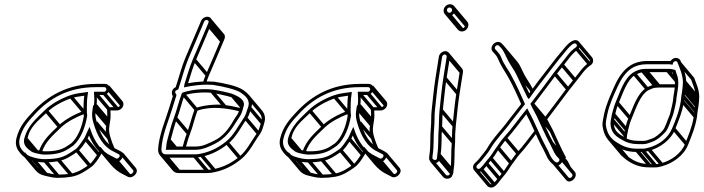

<svg xmlns="http://www.w3.org/2000/svg" viewBox="-20 -714 3227 880"><path d="M301.4 -277.1C261.3 -263 216.8 -239.1 185.4 -208.9C148.1 -171.6 105.9 -139.3 90.4 -75.4L90.4 -75C85.8 -46.4 107 -32 121.9 -20.9C133.7 -12.1 153.1 -10.4 163.4 -7.7C171.4 -6 180 -5.5 187.9 -5.5C230.1 -5.5 263.3 -12 292.4 -31L315.3 -46.3C349.4 -75.8 371 -129.3 379.5 -183L379.7 -184.2C377.2 -199 378.1 -225.9 378.5 -240.1C378.4 -251.8 379.7 -266.2 382.5 -284L383.8 -292.6C354.3 -288.5 327.5 -286.3 301.4 -277.1ZM366.2 -275.3C364.3 -261.5 363.4 -248.1 363.3 -237.9C363.1 -224.9 361.5 -200.5 364.3 -181.8C355.9 -131.4 335.6 -82.6 307.2 -57.7L285.4 -43C260.6 -26.9 231 -20.5 190.2 -20.5C183.2 -20.5 177.5 -20.6 169.1 -22.3C157.6 -24.8 137.3 -28.8 132.9 -32.9C120.6 -44.2 101.5 -50.3 105.3 -74.6C114.5 -132.7 155.8 -160.4 195.2 -199.1C222.7 -226.1 264.7 -249 304.1 -262.9C323.2 -269.7 343.9 -272 366.2 -275.3ZM461.2 -329.5H421.2C291 -329.5 199.4 -275.5 129.8 -200.6C99.1 -167.5 68.5 -134.8 55.1 -79.6C47.7 -48.9 59.1 -28.2 71.9 -13C84.9 2.5 97.4 14.9 125 21.3C141.6 25.2 160.6 30.5 182.2 30.5C203.8 30.5 224 28.9 244.3 25.4C281.5 18.9 308.5 -0.8 333.5 -18.1C351.4 -30.5 366.3 -54.3 377.1 -71.7C381.9 -78.7 384.4 -84.5 387.9 -92.8C406.7 -47.1 436.5 -7 482.5 14.8L503.8 25.8C533 39.3 558.6 -8.8 532.4 -20.8L511.2 -31.8C462.1 -54.4 438.9 -102.6 423.4 -155.1C417.6 -175.1 415.1 -186.6 418.9 -211L422.1 -231C425 -249.2 424.2 -261.8 423.3 -278.5H453.1C466.5 -278.5 480.3 -289.3 482.6 -303.5C484.8 -317.3 475.1 -329.5 461.2 -329.5ZM407.1 -231 403.9 -211C399.7 -184.5 402.8 -169.3 408.8 -148.9C424.9 -94.2 450.6 -42.1 502.8 -18.2L524 -7.2C536.1 -1.7 522.2 16.8 512.2 12.2L490.9 1.2C442.3 -21.9 413.5 -65.5 396.1 -116.3L390.6 -132.5L382.2 -115.4C375.2 -101.2 371.2 -87.7 364.8 -78.6C353.2 -61.9 339.3 -39.4 326.1 -29.9C300.7 -12.8 276.6 4.9 244 10.6C224.7 14 205.6 15.5 184.6 15.5C164.8 15.5 147.4 11.7 131 6.8C111.9 1.8 104.4 -3.7 91.2 -15.9C75.8 -30.1 63.1 -48.7 69.9 -78.4C82.5 -129 109.5 -158.2 140.3 -191.4C207 -263.4 293.2 -314.5 418.8 -314.5H458.8C464.1 -314.5 468.4 -308.8 467.6 -303.5C466.7 -298.3 461.1 -293.5 458.8 -293.5H410.7C411.5 -272.4 413.9 -252.9 410.4 -231ZM413.3 -146.7 472.8 -76 485.1 -86.6 425.6 -157.3ZM408.6 -205.7 468.1 -135 480.4 -145.6 420.9 -216.3ZM411.8 -225.7 471.3 -155 483.6 -165.6 424.1 -236.3ZM412.5 -280.7 472 -210 484.3 -220.6 424.8 -291.3ZM451.5 -280.7 511 -210 523.3 -220.6 463.8 -291.3ZM472.3 -298.2 531.8 -227.5 544.1 -238.1 484.5 -308.8ZM125 19.3 184.5 90 196.8 79.4 137.3 8.7ZM180.5 28.3 240.1 99 252.3 88.4 192.8 17.7ZM241.3 23.3 300.9 94 313.1 83.4 253.6 12.7ZM327 -18.7 386.5 52 398.8 41.4 339.3 -29.3ZM368.1 -69.7 427.6 1 439.9 -9.6 380.3 -80.3ZM483.9 13.3 543.4 84 555.7 73.4 496.2 2.7ZM505.2 24.3 564.7 95 577 84.4 517.5 13.7ZM95.1 -69.7 141.5 -14.6 153.8 -25.2 107.4 -80.3ZM187.5 -198.7 247 -128 259.3 -138.6 199.8 -209.3ZM299.9 -264.7 359.5 -194 371.7 -204.6 312.2 -275.3ZM373 -208.7C370.1 -207.9 367.2 -207.1 364.2 -206.4C324.5 -190.6 279.7 -168.4 248.2 -138.2C213 -103 175.4 -73.4 157 -17.5L171.4 -15C188 -65.6 221.4 -92.4 258.1 -128.4C285.6 -155.4 327.8 -177 367 -192.2C368.6 -192.8 372.1 -193.6 374.5 -194.2ZM530.2 -5.1 589.7 65.6C596.3 73.4 583.6 86.8 575 82.9L553.8 71.9C532.7 61 514.7 47.5 500 30L440.5 -40.7L428.2 -30.1L487.7 40.6C503.3 59.2 522.6 74.8 545.4 85.5L566.7 96.5C588.6 106.6 619.5 75.8 602 55L542.5 -15.7ZM436.9 -26C434 -19 431.1 -12.8 427.7 -7.9C416.1 8.8 402.1 31.3 388.9 40.8C363.5 57.9 339.5 75.6 306.8 81.3C287.5 84.7 268.4 86.2 247.4 86.2C227.5 86.2 210.3 81.3 193.5 77.4C175.1 73.2 167.1 65.3 154.2 55L95.1 -15.3L82.8 -4.7L142.7 66.5C153.2 79 164 86.4 187.8 92C204.4 96 223.5 101.2 245 101.2C266.7 101.2 286.9 99.6 307.2 96.1C344.4 89.6 371.3 69.9 396.3 52.6C414.3 40.2 429.2 16.4 439.9 -1C444.7 -7.8 447.8 -15 450.8 -22.2ZM469.9 -160.3 466.8 -140.3C462.6 -113.8 465.6 -98.6 471.6 -78.2C476.8 -60.8 482.9 -43.8 490.4 -27.8L504.4 -35.9C497.1 -51 491.3 -67.5 486.2 -84.4C480.4 -104.4 477.9 -115.9 481.8 -140.3L484.9 -160.3C487.8 -178.4 487 -191.1 486.2 -207.8H515.9C529.4 -207.8 543.2 -218.6 545.4 -232.8C546.6 -240 544.4 -246.5 540.5 -251.2L480.9 -321.9L468.7 -311.3L528.2 -240.6C530 -238.4 530.8 -235.5 530.4 -232.8C529.6 -227.6 523.9 -222.8 518.3 -222.8H470.2C471 -201.7 473.4 -182.2 469.9 -160.3Z M741.4 -37 739.9 -27.5H876.4C910.6 -27.5 942.9 -44.1 965.4 -55.4C1010.3 -78 1037.9 -114.3 1062.4 -155C1070.1 -167.7 1080.3 -179 1087.4 -196.2C1091.2 -205.5 1093.3 -215.2 1095.9 -224.5C1108.1 -258 1066.7 -274 1049.6 -281.9C1034 -289 973.4 -301.1 953 -303.5C907.9 -308.9 848.1 -301.9 814.2 -288.4C799.1 -248.6 790.4 -209 777.4 -174.7C764.2 -141.4 757.2 -108.2 747.1 -73C745.7 -68 744.4 -62.2 743.4 -56L743.3 -55.7C742.8 -48.5 742.2 -42.1 741.4 -37ZM825.4 -277.5C853.9 -287.5 910.5 -293.1 948.9 -288.5C967.5 -286.4 1026.7 -273.5 1041.7 -268C1053.3 -262.7 1090.3 -248.6 1081.8 -227.8C1077.6 -217.6 1077.3 -210.5 1073.2 -199.4C1068.8 -187.5 1059.4 -178.4 1049.4 -160.6C1027 -120.9 999.5 -86.8 960.5 -68.7C937 -57.8 910.3 -42.5 878.7 -42.5H757.1C757.5 -45.3 757.4 -49.8 758.4 -56.4C759.2 -61.3 760.5 -66.9 761.7 -71C772 -107.2 779.1 -139.3 791.4 -171.3C804.7 -205.6 811.9 -240.7 825.4 -277.5ZM720.4 -37C721.1 -41.8 721.2 -48.3 722.1 -54.4C731.6 -114.6 752.6 -161.4 769.7 -216.8C774 -230.4 779.7 -249.8 785.4 -266.9C787.7 -273.6 787.7 -272.6 788.2 -276L788.8 -279.6C784.3 -283.7 777.5 -297.3 790.4 -301L796.9 -304L805.9 -331.8C819 -374.1 829 -409.7 843.9 -446.2C863 -492.5 892.9 -559.2 910.8 -603.2L915.7 -615.1C921.5 -628.2 940.8 -622.2 935.4 -609.9L930.4 -597.8C912.9 -554.9 882.8 -487.3 863.7 -441.9C848.1 -404.6 838.3 -368.5 825.5 -328.6L823.2 -313.4C858.7 -321.9 915 -329 958.7 -324.5C999 -318.3 1062.1 -304.6 1084.7 -288.7C1103.8 -275.1 1129.2 -256.3 1116.7 -221.5C1110.2 -205 1107.5 -188.3 1099.2 -176.4C1070.2 -134.6 1051.1 -93.5 1016.3 -65.5C984.1 -39.7 947.9 -19.6 903.1 -10.3C893.2 -8 883.3 -6.5 873 -6.5H741C724 -6.5 717.6 -19.3 720.4 -37ZM842 -332.6C853.4 -369.1 863.5 -404.4 877.7 -438.1C896.6 -483 926.8 -551.1 944.4 -594.2L949.2 -606C951.9 -612.5 952.1 -619.5 949.4 -625.4C940.1 -645.8 910.1 -637.8 901.8 -618.9L896.8 -606.8C879 -563 849.2 -496.8 830 -449.8C814.5 -412.1 804.5 -376.2 791.5 -334.2L785.1 -314.3C764.9 -305.6 764.8 -284.1 772.2 -273.5C766.2 -253.1 760.5 -234.5 755.3 -219.2C738.9 -164.6 716.8 -115.7 707.1 -54L707 -53.6C706.5 -47.1 706 -41.4 705.4 -37C701.4 -12.1 713.3 8.5 738.7 8.5H870.7C881.9 8.5 893 7.1 904.1 4.3C952 -5.6 990.8 -27.3 1024.7 -54.5C1064 -86.1 1083.7 -131.5 1111.3 -169.3C1121.3 -182.9 1126.6 -203.2 1131 -218.7C1145.7 -261.6 1117.6 -285.2 1094.8 -301.3C1067.8 -320.4 1004 -333.1 962.9 -339.4C925 -342.6 878.6 -339.8 842 -332.6ZM733.7 6.3 793.2 77 805.5 66.4 746 -4.3ZM865.7 6.3 925.2 77 937.5 66.4 878 -4.3ZM897.3 2.3 956.8 73 969.1 62.4 909.6 -8.3ZM1014.4 -54.7 1073.9 16 1086.2 5.4 1026.6 -65.3ZM1099.3 -167.7 1158.8 -97 1171.1 -107.6 1111.5 -178.3ZM1117.7 -214.7 1177.2 -144 1189.5 -154.6 1130 -225.3ZM826.8 -322.7 830.2 -318.7 842.5 -329.3 839.1 -333.3ZM864.6 -434.7 924.1 -364 936.3 -374.6 876.8 -445.3ZM931.2 -590.7 990.8 -520 1003.1 -530.6 943.5 -601.3ZM936.2 -602.7 995.7 -532 1008 -542.6 948.4 -613.3ZM742.7 -31.7 744.4 -29.7 756.7 -40.3 755 -42.3ZM744.7 -50.7 762.4 -29.7 774.7 -40.3 757 -61.3ZM748.2 -66.7 779.4 -29.7 791.7 -40.3 760.5 -77.3ZM778.3 -167.7 837.8 -97 850.1 -107.6 790.6 -178.3ZM813.7 -277.7 873.2 -207 885.5 -217.6 826 -288.3ZM944.7 -290.7 1004.2 -220 1016.5 -230.6 957 -301.3ZM1039.4 -269.7 1082.1 -218.9 1094.4 -229.5 1051.7 -280.3ZM1081.2 -203 1087 -217.6C1062.6 -223.7 1027.4 -231 1012.5 -232.7C967.5 -238.1 907.6 -231.3 873.7 -217.7C858.5 -177.9 849.9 -138.3 836.9 -104C828 -81.4 821.9 -58.9 815.7 -35.8L830.4 -34.2C836.5 -57.3 842.6 -78.9 851 -100.6C864.2 -134.9 871.4 -170 884.9 -206.8C947.7 -228.9 1020.2 -218.4 1081.2 -203ZM936.3 -616.2 995.2 -546.2C996.2 -543 996.1 -542 994.9 -539.2L989.9 -527.1C972.4 -484.2 942.7 -416.5 923.2 -371.2C917.9 -358.8 913.9 -346.9 909.7 -334.6L924 -331.9C928.1 -343.7 932.2 -355.9 937.2 -367.4C956.4 -412.2 986.3 -480.4 1003.9 -523.5L1008.7 -535.3C1011.8 -542.2 1011.4 -549.5 1008.6 -555.5L948.6 -626.8ZM1108.6 -268.2 1168.1 -197.5C1178.1 -185.6 1183.6 -171.2 1176.2 -150.8C1170.8 -134.1 1166.9 -117.4 1158.8 -105.7C1129.8 -63.9 1110.6 -22.8 1075.8 5.2C1043.6 31 1007.4 51.1 962.6 60.4C952.5 62 943 64.2 932.5 64.2L800.5 64.2C793.1 64.2 788 61.7 784.5 57.6L725 -13.1L712.7 -2.5L772.2 68.2C778.1 75.2 787.2 79.2 798.2 79.2L930.2 79.2C941.4 79.2 952.5 77.8 963.6 75C1011.5 65.1 1050.3 43.4 1084.2 16.2C1123.5 -15.4 1143.2 -60.8 1170.8 -98.6C1180.8 -112.2 1186.2 -132.4 1190.5 -148C1199.5 -174.2 1192.4 -193.8 1180.4 -208.1L1120.9 -278.8Z M1510.4 -277.1C1470.3 -263 1425.8 -239.1 1394.4 -208.9C1357.1 -171.6 1314.9 -139.3 1299.4 -75.4L1299.4 -75C1294.8 -46.4 1316 -32 1330.9 -20.9C1342.7 -12.1 1362.1 -10.4 1372.4 -7.7C1380.4 -6 1389 -5.5 1396.9 -5.5C1439.1 -5.5 1472.3 -12 1501.4 -31L1524.3 -46.3C1558.4 -75.8 1580 -129.3 1588.5 -183L1588.7 -184.2C1586.2 -199 1587.1 -225.9 1587.5 -240.1C1587.4 -251.8 1588.7 -266.2 1591.5 -284L1592.8 -292.6C1563.3 -288.5 1536.5 -286.3 1510.4 -277.1ZM1575.2 -275.3C1573.3 -261.5 1572.4 -248.1 1572.3 -237.9C1572.1 -224.9 1570.5 -200.5 1573.3 -181.8C1564.9 -131.4 1544.6 -82.6 1516.2 -57.7L1494.4 -43C1469.6 -26.9 1440 -20.5 1399.2 -20.5C1392.2 -20.5 1386.5 -20.6 1378.1 -22.3C1366.6 -24.8 1346.3 -28.8 1341.9 -32.9C1329.6 -44.2 1310.5 -50.3 1314.3 -74.6C1323.5 -132.7 1364.8 -160.4 1404.2 -199.1C1431.7 -226.1 1473.7 -249 1513.1 -262.9C1532.2 -269.7 1552.9 -272 1575.2 -275.3ZM1670.2 -329.5H1630.2C1500 -329.5 1408.4 -275.5 1338.8 -200.6C1308.1 -167.5 1277.5 -134.8 1264.1 -79.6C1256.7 -48.9 1268.1 -28.2 1280.9 -13C1293.9 2.5 1306.4 14.9 1334 21.3C1350.6 25.2 1369.6 30.5 1391.2 30.5C1412.8 30.5 1433 28.9 1453.3 25.4C1490.5 18.9 1517.5 -0.8 1542.5 -18.1C1560.4 -30.5 1575.3 -54.3 1586.1 -71.7C1590.9 -78.7 1593.4 -84.5 1596.9 -92.8C1615.7 -47.1 1645.5 -7 1691.5 14.8L1712.8 25.8C1742 39.3 1767.6 -8.8 1741.4 -20.8L1720.2 -31.8C1671.1 -54.4 1647.9 -102.6 1632.4 -155.1C1626.6 -175.1 1624.1 -186.6 1627.9 -211L1631.1 -231C1634 -249.2 1633.2 -261.8 1632.3 -278.5H1662.1C1675.5 -278.5 1689.3 -289.3 1691.6 -303.5C1693.8 -317.3 1684.1 -329.5 1670.2 -329.5ZM1616.1 -231 1612.9 -211C1608.7 -184.5 1611.8 -169.3 1617.8 -148.9C1633.9 -94.2 1659.6 -42.1 1711.8 -18.2L1733 -7.2C1745.1 -1.7 1731.2 16.8 1721.2 12.2L1699.9 1.2C1651.3 -21.9 1622.5 -65.5 1605.1 -116.3L1599.6 -132.5L1591.2 -115.4C1584.2 -101.2 1580.2 -87.7 1573.8 -78.6C1562.2 -61.9 1548.3 -39.4 1535.1 -29.9C1509.7 -12.8 1485.6 4.9 1453 10.6C1433.7 14 1414.6 15.5 1393.6 15.5C1373.8 15.5 1356.4 11.7 1340 6.8C1320.9 1.8 1313.4 -3.7 1300.2 -15.9C1284.8 -30.1 1272.1 -48.7 1278.9 -78.4C1291.5 -129 1318.5 -158.2 1349.3 -191.4C1416 -263.4 1502.2 -314.5 1627.8 -314.5H1667.8C1673.1 -314.5 1677.4 -308.8 1676.6 -303.5C1675.7 -298.3 1670.1 -293.5 1667.8 -293.5H1619.7C1620.5 -272.4 1622.9 -252.9 1619.4 -231ZM1622.3 -146.7 1681.8 -76 1694.1 -86.6 1634.6 -157.3ZM1617.6 -205.7 1677.1 -135 1689.4 -145.6 1629.9 -216.3ZM1620.8 -225.7 1680.3 -155 1692.6 -165.6 1633.1 -236.3ZM1621.5 -280.7 1681 -210 1693.3 -220.6 1633.8 -291.3ZM1660.5 -280.7 1720 -210 1732.3 -220.6 1672.8 -291.3ZM1681.3 -298.2 1740.8 -227.5 1753.1 -238.1 1693.5 -308.8ZM1334 19.3 1393.5 90 1405.8 79.4 1346.3 8.7ZM1389.5 28.3 1449.1 99 1461.3 88.4 1401.8 17.7ZM1450.3 23.3 1509.9 94 1522.1 83.4 1462.6 12.7ZM1536 -18.7 1595.5 52 1607.8 41.4 1548.3 -29.3ZM1577.1 -69.7 1636.6 1 1648.9 -9.6 1589.3 -80.3ZM1692.9 13.3 1752.4 84 1764.7 73.4 1705.2 2.7ZM1714.2 24.3 1773.7 95 1786 84.4 1726.5 13.7ZM1304.1 -69.7 1350.5 -14.6 1362.8 -25.2 1316.4 -80.3ZM1396.5 -198.7 1456 -128 1468.3 -138.6 1408.8 -209.3ZM1508.9 -264.7 1568.5 -194 1580.7 -204.6 1521.2 -275.3ZM1582 -208.7C1579.1 -207.9 1576.2 -207.1 1573.2 -206.4C1533.5 -190.6 1488.7 -168.4 1457.2 -138.2C1422 -103 1384.4 -73.4 1366 -17.5L1380.4 -15C1397 -65.6 1430.4 -92.4 1467.1 -128.4C1494.6 -155.4 1536.8 -177 1576 -192.2C1577.6 -192.8 1581.1 -193.6 1583.5 -194.2ZM1739.2 -5.1 1798.7 65.6C1805.3 73.4 1792.6 86.8 1784 82.9L1762.8 71.9C1741.7 61 1723.7 47.5 1709 30L1649.5 -40.7L1637.2 -30.1L1696.7 40.6C1712.3 59.2 1731.6 74.8 1754.4 85.5L1775.7 96.5C1797.6 106.6 1828.5 75.8 1811 55L1751.5 -15.7ZM1645.9 -26C1643 -19 1640.1 -12.8 1636.7 -7.9C1625.1 8.8 1611.1 31.3 1597.9 40.8C1572.5 57.9 1548.5 75.6 1515.8 81.3C1496.5 84.7 1477.4 86.2 1456.4 86.2C1436.5 86.2 1419.3 81.3 1402.5 77.4C1384.1 73.2 1376.1 65.3 1363.2 55L1304.1 -15.3L1291.8 -4.7L1351.7 66.5C1362.2 79 1373 86.4 1396.8 92C1413.4 96 1432.5 101.2 1454 101.2C1475.7 101.2 1495.9 99.6 1516.2 96.1C1553.4 89.6 1580.3 69.9 1605.3 52.6C1623.3 40.2 1638.2 16.4 1648.9 -1C1653.7 -7.8 1656.8 -15 1659.8 -22.2ZM1678.9 -160.3 1675.8 -140.3C1671.6 -113.8 1674.6 -98.6 1680.6 -78.2C1685.8 -60.8 1691.9 -43.8 1699.4 -27.8L1713.4 -35.9C1706.1 -51 1700.3 -67.5 1695.2 -84.4C1689.4 -104.4 1686.9 -115.9 1690.8 -140.3L1693.9 -160.3C1696.8 -178.4 1696 -191.1 1695.2 -207.8H1724.9C1738.4 -207.8 1752.2 -218.6 1754.4 -232.8C1755.6 -240 1753.4 -246.5 1749.5 -251.2L1689.9 -321.9L1677.7 -311.3L1737.2 -240.6C1739 -238.4 1739.8 -235.5 1739.4 -232.8C1738.6 -227.6 1732.9 -222.8 1727.3 -222.8H1679.2C1680 -201.7 1682.4 -182.2 1678.9 -160.3Z M2027.4 -454 2011.9 -356C2004.5 -309.4 1999.6 -254.4 1994.6 -208.6C1991.8 -182.2 1992.4 -154.2 1991.2 -130.2C1986.7 -85.2 1991.2 -48.5 1984.3 -5L1984.2 -4.7C1983.8 0.2 1983.4 5.2 1983 10.1C1982.8 24.4 1962.2 19.8 1961.8 10.2L1963 -3.5C1970 -47.8 1965.7 -87.9 1969.8 -128.4C1972.6 -155.3 1970.6 -182.5 1973.3 -207.3C1978.5 -254.3 1983.6 -309.9 1990.9 -356L2006.4 -454C2007.2 -458.9 2013.7 -464.5 2018.6 -464.5C2023.4 -464.5 2028.2 -458.9 2027.4 -454ZM2009.6 -209.4C2014.7 -255.2 2019.6 -310.2 2026.9 -356L2042.4 -454C2044.6 -467.6 2034.5 -479.5 2021 -479.5C2007.4 -479.5 1993.5 -467.6 1991.4 -454L1975.9 -356C1968.5 -309.1 1963.4 -253.4 1958.2 -206.6C1955.3 -179.9 1957.3 -152.7 1954.7 -127.6C1950.3 -84.6 1954.8 -46.1 1948 -3L1947.9 -2.7L1946.7 11.8C1947 29.7 1970.1 44.1 1989.4 27.1C1992.1 24.6 1998.1 8.5 1998.1 8.5L1999.3 -5.2C2006.4 -50.7 2002 -88.4 2006.3 -131.4C2008 -156.4 2007 -184.2 2009.6 -209.4ZM2052.1 -666.5C2051.1 -660.1 2045.8 -655.5 2039.8 -655.5C2032.8 -655.5 2027.5 -662.6 2028.5 -669.5C2029.5 -675.4 2034.2 -679.5 2040.1 -679.5C2046.9 -679.5 2053.2 -673.5 2052.1 -666.5ZM2037.4 -640.5C2052.2 -640.5 2064.8 -652.5 2067.1 -666.5C2069.5 -682.1 2057.7 -694.5 2042.5 -694.5C2028.5 -694.5 2015.7 -683.5 2013.5 -669.5C2011.1 -654.1 2021.8 -640.5 2037.4 -640.5ZM2032.5 -642.7 2092 -572 2104.3 -582.6 2044.8 -653.3ZM2053.4 -661.2 2112.9 -590.5 2125.2 -601.1 2065.7 -671.8ZM1984.4 14.3 2043.9 85 2056.2 74.4 1996.7 3.7ZM1985.6 0.3 2045.2 71 2057.4 60.4 1997.9 -10.3ZM1992.6 -125.7 2052.1 -55 2064.4 -65.6 2004.9 -136.3ZM1996 -203.7 2055.5 -133 2067.8 -143.6 2008.2 -214.3ZM2013.2 -350.7 2072.8 -280 2085 -290.6 2025.5 -361.3ZM2028.8 -448.7 2088.3 -378 2100.6 -388.6 2041 -459.3ZM2025.2 -461.2 2084.7 -390.4C2086.5 -388.3 2087.3 -385.5 2086.9 -383.3L2071.4 -285.3C2064 -238.7 2059.1 -183.7 2054.1 -137.9C2051.3 -111.5 2051.9 -83.5 2050.7 -59.5C2046.2 -14.4 2050.7 22.2 2043.8 65.7L2043.8 66L2042.5 80.5C2042.1 89.9 2029.2 93.7 2023.3 86.6L1963.8 15.9L1951.5 26.5L2011 97.2C2019.6 107.5 2037.4 107.9 2048.9 97.8C2051.6 95.3 2057.6 79.2 2057.6 79.2L2058.8 65.5C2065.9 20 2061.5 -17.7 2065.8 -60.7L2065.8 -60.9C2065.3 -85.1 2066.5 -114 2069.2 -138.7C2074.2 -184.5 2079.2 -239.5 2086.4 -285.3L2101.9 -383.3C2103 -390.3 2100.8 -396.5 2097 -401L2037.5 -471.8ZM2049.6 -675.1 2109.1 -604.4C2111.2 -601.9 2112.1 -598.9 2111.6 -595.8C2110.6 -589.4 2105.3 -584.8 2099.3 -584.8C2096.1 -584.8 2093 -586.2 2090.9 -588.8L2031.3 -659.5L2019 -649L2078.6 -578.2C2082.8 -573.2 2089.2 -569.8 2096.9 -569.8C2111.7 -569.8 2124.4 -581.8 2126.6 -595.8C2127.8 -603.4 2125.5 -610.1 2121.4 -615L2061.9 -685.7Z M2301.2 -76.6C2333.9 -111.9 2362 -152.7 2392.3 -190.5C2418.7 -142.2 2440.4 -83.7 2468.1 -33.8L2476.4 -16.9C2479.4 -10.8 2481.6 -6.5 2484.5 -0.4C2490.5 16.2 2503.3 30.5 2516.1 41C2539.5 60.5 2573.9 20.8 2552.5 0C2534 -13.8 2527.9 -41.4 2515 -62.4C2492.1 -103.5 2475 -145.1 2454.3 -189C2445.1 -208.3 2436.6 -220.8 2428.5 -238C2461 -279.9 2495.2 -327.3 2529.3 -372C2541.8 -388.4 2553.1 -402.3 2561.7 -413C2584.6 -441.1 2602.6 -469.8 2626.1 -484.9C2642.1 -495.3 2641.4 -513.3 2633.8 -522.3C2615.5 -544.1 2584.8 -515.1 2572.3 -500.5C2540.7 -463.7 2518.9 -436 2490.8 -398.9C2462.8 -363.2 2432.9 -324.6 2405.8 -286.5C2390.8 -317.4 2374.5 -352.4 2359.8 -382.1C2349.2 -403.6 2336.4 -419.7 2324.8 -440.4C2311.6 -464.1 2304.3 -489.6 2285.5 -508.7L2278.5 -515.7C2262.5 -531.2 2236.2 -516.1 2233 -495.5C2232 -489.2 2233.5 -483.3 2237.2 -478.9C2247.9 -465.9 2256.3 -460.3 2263.5 -442.3C2275.9 -411.2 2298.6 -380.2 2312.8 -353.8L2312.9 -353.6C2332.5 -318.4 2351.7 -275.7 2368.7 -237.1C2349.4 -212.7 2331.9 -189.9 2311.6 -164C2280.1 -119.9 2241.4 -84.2 2212.4 -33.8C2207.2 -24 2184.8 1.9 2176.4 13.3C2171.2 20.2 2164.4 25.9 2157 33.2C2132.4 57.9 2164 90.3 2190.6 67.3C2199.7 59.5 2206.2 51.5 2215.3 38.9L2234.8 15.2C2251.4 -4.9 2255.4 -15.9 2268.6 -33.1C2279.2 -46.9 2288.9 -62.2 2301.2 -76.6ZM2621.5 -511.7C2625.4 -507.2 2625.3 -501 2619 -496.9C2591.1 -478.6 2572.5 -447.4 2550.5 -421.2C2541.6 -410.1 2530.1 -396.8 2517.8 -380C2482.7 -331.8 2446.1 -283.2 2410.9 -238.1C2420.3 -217 2430.4 -201.9 2440.3 -181C2460.9 -137.5 2478.1 -95.6 2501.4 -53.6L2509.6 -36.8C2516.3 -23.2 2521.9 -9.2 2532.1 2.9C2536.5 8.2 2550.6 15.4 2540.7 26.8C2526.1 43.4 2501.8 1.3 2498.9 -7.4C2494.8 -19.1 2486.9 -30.9 2481.8 -42.4C2454.1 -92.3 2432.8 -150.9 2404.2 -202.2L2396.5 -217.5L2388.7 -208.2C2355.7 -168.1 2324.6 -122.3 2290.6 -85.6C2276.5 -70.5 2267.1 -53.7 2257.1 -40.9C2242.4 -21.5 2238.8 -11.5 2223.7 6.8L2203.6 31.1C2196.7 40.9 2189.6 49.4 2181.3 57C2171.3 66.2 2157.3 53.4 2166.8 43C2175.3 34.7 2180.7 30.3 2188 21C2195.5 10.9 2218.2 -14.7 2225.4 -28.2C2252.4 -75.1 2290.3 -110.6 2323.3 -156.3C2345.7 -185 2364.2 -209 2386.3 -236.9C2368.4 -277.6 2347.8 -324 2326.5 -362.4C2312.2 -391.8 2288 -419.8 2277.9 -449.3C2273.1 -462.6 2265.3 -471 2258.5 -479C2255.6 -482.5 2246.9 -488.8 2248 -495.5C2249.4 -504.4 2259.9 -511.1 2267 -504.3L2273.8 -497.4C2290.9 -480 2297 -457.3 2311.3 -431.6C2323.5 -409.7 2335.8 -394.4 2345.9 -373.9C2361.2 -343 2378.3 -306.5 2394 -274C2395.6 -270.7 2396.3 -268.6 2397.9 -266.7L2403.9 -259.6L2410.1 -268.5C2437.2 -307.3 2471.9 -351.6 2502.3 -391.1C2530.8 -428 2551.7 -455.2 2583 -491.7C2590.5 -499.3 2611.3 -523.9 2621.5 -511.7ZM2394.9 -272.7 2398.8 -268 2411.1 -278.6 2407.2 -283.3ZM2346.7 -372.7 2406.2 -302 2418.5 -312.6 2359 -383.3ZM2311.9 -430.7 2371.4 -360 2383.7 -370.6 2324.2 -441.3ZM2180 67.3 2239.5 138 2251.8 127.4 2192.3 56.7ZM2203.3 40.3 2262.8 111 2275.1 100.4 2215.6 29.7ZM2223.1 16.3 2282.6 87 2294.9 76.4 2235.4 5.7ZM2256.7 -31.7 2316.2 39 2328.5 28.4 2269 -42.3ZM2289.7 -75.7 2349.2 -5 2361.5 -15.6 2302 -86.3ZM2441.2 -179.7 2500.7 -109 2513 -119.6 2453.4 -190.3ZM2413.5 -232.7 2473.1 -162 2485.3 -172.6 2425.8 -243.3ZM2517.4 -370.7 2576.9 -300 2589.2 -310.6 2529.7 -381.3ZM2549.9 -411.7 2609.4 -341 2621.7 -351.6 2562.2 -422.3ZM2616.6 -485.7 2676.1 -415 2688.4 -425.6 2628.9 -496.3ZM2621.5 -511.7 2681 -441C2684.9 -436.4 2684.8 -430.3 2678.5 -426.1C2650.6 -407.9 2632.1 -376.7 2610 -350.5C2600.8 -339.6 2590 -325.9 2577.3 -309.2C2541 -261.6 2505.7 -212.7 2470.4 -167.3C2479.8 -146.2 2490 -131.2 2499.8 -110.3C2510.3 -88.1 2520.2 -65.7 2529.9 -44.8L2514.3 -63.3L2502 -52.7L2561.6 18L2574.5 8.4C2551.6 -32.8 2534.5 -74.4 2513.8 -118.3C2504.6 -137.6 2496.1 -150 2488 -167.3C2520.5 -209.2 2554.7 -256.6 2588.8 -301.3C2601.3 -317.7 2612.6 -331.6 2621.2 -342.2C2644.1 -370.4 2662.1 -399.1 2685.7 -414.2C2702.1 -423.7 2700.4 -443.2 2693.3 -451.6L2633.8 -522.3ZM2510.4 -35.7 2569.5 34.5C2576.1 42.4 2577.8 52.1 2582.8 60.8L2596.4 52C2591.7 43.9 2587.7 34.3 2582.5 24.9L2522.6 -46.3ZM2542.1 12.6 2601.6 83.3C2609.1 92.1 2595.5 106.6 2586.7 100L2527.6 29.7L2515.3 40.3L2575.2 111.4C2593.4 133.1 2633 95.5 2613.9 72.7L2554.4 2ZM2432.4 -117.7C2405.1 -82.8 2378.7 -45.6 2350.1 -14.9C2336.7 0.8 2326.6 17 2316.6 29.8C2301.9 49.2 2298.3 59.2 2283.2 77.6L2263.2 101.8C2255.5 111.1 2248.9 120 2240.8 127.8C2235.3 133 2228.8 131.3 2225.1 126.9L2165.6 56.2L2153.4 66.8L2212.9 137.5C2220.4 146.4 2236.2 150 2250.1 138C2259.2 130.2 2265.7 122.2 2274.8 109.6L2294.3 85.9C2310.8 65.9 2314.9 54.8 2328.1 37.6C2338.7 23.8 2348.4 8.5 2360.7 -5.9C2390.4 -37.9 2417 -75.4 2443.9 -109.8ZM2278.1 -492.7 2337.6 -422C2351.4 -405.6 2357.7 -384.2 2370.8 -360.9C2383 -339 2395.2 -323.6 2405.5 -303.2C2407.7 -298.8 2409.9 -293.9 2412.2 -289.2L2426.1 -297.3C2423.8 -302.1 2421.7 -306.7 2419.3 -311.4C2408.5 -332.8 2395.9 -349 2384.4 -369.7C2372.3 -391.3 2365.6 -414 2349.9 -432.6L2290.4 -503.3Z M2938.7 -383.5H3038.7C3049 -383.5 3055.2 -382.7 3063 -380.7C3063.3 -379.7 3064 -376.8 3064.5 -374.9L3070.1 -358.6C3075 -344.3 3074.4 -321.3 3070.7 -298L3066.9 -274C3065.5 -265 3065.4 -258.2 3063.9 -248.7C3063 -243 3061.4 -235.3 3059.6 -227.6L3053.4 -201.6C3051.6 -193.9 3049.7 -187.8 3047.8 -183C3038.2 -162.2 3030.8 -132.7 3018.3 -117.1C3006.8 -102.8 2983.2 -82.8 2966.3 -78.2C2955.7 -75.4 2944.3 -68.5 2931.8 -68.5L2905.8 -68.5C2880.9 -68.5 2857.7 -74 2845.1 -83.4L2824.9 -95.5C2804.3 -109.1 2789.1 -127.6 2794.4 -163.7C2796.4 -172.1 2797.4 -179.7 2799.5 -189.7C2803.2 -206.6 2808.1 -223.6 2815.5 -241.2C2836.4 -290.8 2854.4 -347.9 2890.4 -370.3C2895.8 -373.7 2917.4 -382.5 2923.6 -382.5H2924C2929.3 -383.2 2934.3 -383.5 2938.7 -383.5ZM2779.5 -164.3 2779.5 -164C2773 -122.8 2791.4 -98.4 2815.3 -82.5L2835.3 -70.6C2853.3 -59.8 2877 -53.5 2903.5 -53.5L2929.5 -53.5C2944.3 -53.5 2959.9 -60.9 2968.9 -64C2992.8 -72.1 3015.6 -93.6 3029.2 -108.5C3045.1 -126 3053.2 -160.8 3061.5 -178.9C3064.1 -184.8 3066.2 -191.9 3068.2 -200.4L3074.3 -226.4C3076.3 -234.6 3077.8 -242.1 3078.9 -249L3079 -249.3C3079.4 -257.2 3080.5 -265.4 3081.9 -274L3085.7 -298C3089.6 -322.4 3090.8 -347.2 3084.6 -365.3L3079.2 -381C3077.6 -387.3 3077.1 -388.6 3075.5 -393.3C3065 -396.4 3055.2 -398.5 3041.1 -398.5H2941.1C2936.4 -398.5 2930.1 -397.8 2925.5 -397.5C2911 -396.6 2892.1 -387.8 2883.8 -382.7C2839.1 -354.8 2822.4 -291.9 2801.6 -245.1C2794.6 -227.9 2789.4 -208.7 2784.6 -190.3L2784.6 -190C2783.2 -181.5 2781.8 -172.8 2779.5 -164.3ZM3074.7 -122.3C3089.9 -161.1 3107.2 -200.4 3115.1 -250L3115.1 -250.3L3115.2 -250.6C3115.8 -258.4 3116.7 -266.2 3117.9 -274L3121.7 -298C3122.9 -305.6 3123.7 -312.8 3124.1 -319.8L3125.3 -340C3123.4 -376.1 3111.4 -401 3102.3 -427.5L3098.6 -436.9C3090.7 -451.9 3066 -453.8 3053.3 -434.2C3053.1 -434.3 3049.4 -434.5 3047.8 -434.5H2946.8C2916.3 -434.5 2889.5 -426.9 2868.1 -413.2C2837.3 -393.3 2814.5 -359.5 2798 -323.1C2779.8 -282.9 2760.1 -240.7 2749 -192.5L2749 -192.3L2748.9 -192C2745.9 -172.9 2739.2 -152.5 2742 -133.8C2745.6 -109.6 2753.8 -88.8 2767.5 -72.5C2769.6 -70 2792.2 -51.7 2792.2 -51.7C2818.4 -33.1 2849.3 -17.5 2897.8 -17.5H2923.8C2934.1 -17.5 2942.6 -19.4 2954.9 -22.8C3003.7 -36.5 3054.3 -70.5 3074.7 -122.3ZM3062.7 -417.3 3064.8 -425.2C3066.8 -432.5 3078.2 -437 3083.6 -430.5C3083.9 -430.2 3084.5 -429.1 3084.5 -429.1C3095.7 -401.1 3109 -372.1 3110.1 -338L3108.9 -318.3C3108.6 -311.8 3107.8 -305.1 3106.7 -298L3102.9 -274C3101.6 -266 3101.3 -257.2 3100.1 -249.7C3092.3 -200.8 3077.1 -164.6 3060.7 -125.9C3042.4 -81.1 3000.2 -49.6 2952.9 -37.2C2943.5 -34.7 2935.1 -32.5 2926.1 -32.5H2900.1C2855.4 -32.5 2827.6 -47.6 2802 -64.5C2777.1 -81 2762.1 -104.6 2757.1 -138.2C2755 -152.1 2759.6 -171.5 2763.9 -191.8C2773.4 -237.2 2793.5 -278.7 2811.7 -318.9C2827 -352.6 2848.7 -384.1 2874.8 -400.8C2894.6 -413.5 2917.7 -419.5 2944.4 -419.5H3045.5C3050.8 -419.5 3057.7 -418.2 3062.7 -417.3ZM2791.1 -52.7 2850.6 18 2862.8 7.4 2803.3 -63.3ZM2892.8 -19.7 2952.3 51 2964.6 40.4 2905.1 -30.3ZM2918.8 -19.7 2978.3 51 2990.6 40.4 2931.1 -30.3ZM2947.6 -24.7 3007.1 46 3019.4 35.4 2959.9 -35.3ZM3061.5 -118.7 3121 -48 3133.3 -58.6 3073.8 -129.3ZM3101.5 -244.7 3161 -174 3173.3 -184.6 3113.7 -255.3ZM3104.3 -268.7 3163.8 -198 3176.1 -208.6 3116.6 -279.3ZM3108.1 -292.7 3167.6 -222 3179.9 -232.6 3120.4 -303.3ZM3110.4 -313.7 3169.9 -243 3182.2 -253.6 3122.7 -324.3ZM3111.5 -333.7 3171.1 -263 3183.3 -273.6 3123.8 -344.3ZM2780.8 -158.7 2840.3 -88 2852.6 -98.6 2793.1 -169.3ZM2786 -184.7 2845.5 -114 2857.7 -124.6 2798.2 -195.3ZM2802.3 -237.7 2861.9 -167 2874.1 -177.6 2814.6 -248.3ZM2881 -371.2 2940.5 -300.5 2952.8 -311.1 2893.3 -381.8ZM2918.6 -384.7 2978.1 -314 2990.4 -324.6 2930.9 -395.3ZM2933.8 -385.7 2993.3 -315 3005.6 -325.6 2946.1 -396.3ZM3033.8 -385.7 3074.8 -337 3087.1 -347.6 3046.1 -396.3ZM2998.2 -312.8H3079.6L3082 -327.8H3000.6C2995.9 -327.8 2989.6 -327.1 2985.1 -326.8C2970.5 -325.9 2951.6 -317.1 2943.3 -312C2898.7 -284.1 2881.9 -221.2 2861.1 -174.3C2853.1 -158.1 2848.9 -137.4 2844.2 -119.6L2844.1 -119.3C2842.8 -110.8 2841.1 -102.3 2839.1 -93.9L2839 -93.6L2839 -93.3C2837.8 -85.7 2837.4 -78.6 2837.8 -72L2853 -75.2C2852.6 -80.8 2852.7 -85.2 2853.9 -93C2855.3 -101.4 2856.9 -109 2859.1 -119C2862.7 -135.9 2867.6 -152.9 2875 -170.5C2895.9 -220.1 2913.9 -277.2 2949.9 -299.6C2955.3 -303 2976.9 -311.8 2983.1 -311.8H2983.6C2988.8 -312.3 2993.8 -312.8 2998.2 -312.8ZM3177.4 -203.3 3181.2 -227.3C3182.4 -234.9 3183.2 -242.1 3183.6 -249L3184.8 -269.3C3184.8 -305.6 3170.4 -331.9 3161.5 -357.7L3101.3 -429.3L3089 -418.7L3147.8 -348.8C3157.5 -321.1 3168.6 -298.6 3169.6 -267.2L3168.5 -247.5C3168.1 -241.1 3167.3 -234.4 3166.2 -227.3L3162.4 -203.3C3161.1 -195.3 3160.1 -186.5 3159.6 -179C3151.8 -130.7 3135.1 -93.4 3120.1 -55C3103 -11.1 3056.8 21.9 3012.4 33.5C3003 36 2994.6 38.2 2985.7 38.2L2959.6 38.2C2914.5 38.2 2886.9 24.2 2861.7 6.4C2853.1 0.7 2845.6 -4.9 2839.3 -12.4L2779.8 -83.1L2767.5 -72.5L2827 -1.8C2829.1 0.7 2851.7 19 2851.7 19C2877.9 37.6 2908.8 53.2 2957.3 53.2L2983.3 53.2C2993.6 53.2 3002.1 51.3 3014.4 47.9C3063.3 34.2 3113.8 0.2 3134.2 -51.6C3149.4 -90.4 3166.7 -129.7 3174.6 -179.3L3174.7 -179.6C3175.1 -187.5 3176.2 -195.4 3177.4 -203.3Z"/></svg>

Font: CiSf OpenHand
Style: GlsObl
Weight: 400
Foundry: Cannot Into Space Fonts
Version: Version 0.7892